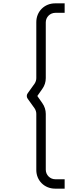

<svg xmlns="http://www.w3.org/2000/svg" viewBox="-20 -905 450 1145"><path d="M365.5 220V164H310C278.5 164 253 138.5 253 107V-225.5C253 -248.5 246 -271 232 -290.5L202.5 -332.5L232 -374.5C246 -394 253 -415.5 253 -439.5V-771.5C253 -803 278.5 -828.5 310 -828.5H365.5V-885H308.5C245 -885 196.5 -836.5 196.5 -773V-439.5C196.5 -427.5 193 -416.5 186.5 -406.5L145 -348.5C138 -339 138 -326 145 -316.5L186.5 -258.5C193 -248.5 196.5 -237.5 196.5 -225.5V109C196.5 171.5 245 220 308.5 220Z"/></svg>

Font: Hauora Light
Style: Regular
Weight: 300
Designer: Wayne Shih
Foundry: WCYS
Version: Version 1.001;hotconv 1.0.109;makeotfexe 2.5.65596